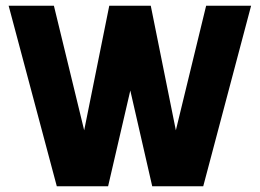

<svg xmlns="http://www.w3.org/2000/svg" viewBox="-20 -510 902 666"><path d="M503 -490 590 -58 695 -490H851L685 136H508L432 -196L355 136H177L10 -490H167L272 -58L359 -490Z"/></svg>

Font: Cafe24 Ohsquare
Style: Bold
Weight: 700
Designer: Cafe24 thkim, hmlim, mnelim, nhlee, sslee, sskim, smlim, yjkim, sdjeong, hskwak & 4IRTF
Foundry: Cafe24
Version: Version 1.000